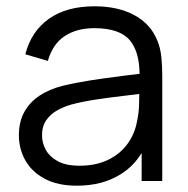

<svg xmlns="http://www.w3.org/2000/svg" viewBox="-20 -575 596 610"><path d="M224.5 15Q163.5 15 122.2 -7Q81 -29 60.5 -65.5Q40 -102 40 -145Q40 -189 57.8 -220.2Q75.5 -251.5 106.2 -271.5Q137 -291.5 177.5 -302Q218.5 -312 268.2 -319.8Q318 -327.5 366 -333.5Q397 -337 423.5 -340.5Q422.5 -411.5 392.5 -447Q360 -485.5 279.5 -485.5Q224 -485.5 185.8 -460.5Q147.5 -435.5 132 -381.5L60.5 -402.5Q79 -475 135 -515Q191 -555 280.5 -555Q354.5 -555 406.2 -527.2Q458 -499.5 479.5 -447Q489.5 -423.5 492.5 -394.5Q495.5 -365.5 495.5 -335.5V0H430V-89Q404.5 -47 363.5 -21.5Q305.5 15 224.5 15ZM233 -48.5Q284.5 -48.5 323 -67Q361.5 -85.5 385 -117.8Q408.5 -150 415.5 -190.5Q421.5 -216.5 422 -248Q422.5 -264.5 422.5 -276.5Q397 -273 369 -270Q325.5 -265 283.2 -258.5Q241 -252 207 -243Q184 -236.5 162.5 -224.8Q141 -213 127.2 -193.5Q113.5 -174 113.5 -145Q113.5 -121.5 125.2 -99.5Q137 -77.5 163.2 -63Q189.5 -48.5 233 -48.5Z"/></svg>

Font: Cns Manrope
Style: Regular
Weight: 400
Designer: Mikhail Sharanda
Foundry: Mikhail Sharanda
Version: Version 4.504